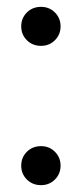

<svg xmlns="http://www.w3.org/2000/svg" viewBox="-20 -536 242 561"><path d="M100 5Q75 5 58.5 -11.5Q42 -28 42 -52Q42 -76 58.5 -92.5Q75 -109 100 -109Q124 -109 140.5 -92.5Q157 -76 157 -52Q157 -28 140.5 -11.5Q124 5 100 5ZM100 -402Q75 -402 58.5 -418.5Q42 -435 42 -459Q42 -483 58.5 -499.5Q75 -516 100 -516Q124 -516 140.5 -499.5Q157 -483 157 -459Q157 -435 140.5 -418.5Q124 -402 100 -402Z"/></svg>

Font: DM Sans
Style: Regular
Weight: 400
Designer: Colophon Foundry, Jonny Pinhorn
Foundry: Colophon Foundry
Version: Version 4.004; ttfautohint (v1.8.4.7-5d5b)